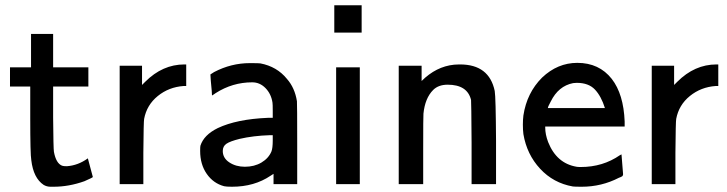

<svg xmlns="http://www.w3.org/2000/svg" viewBox="-20 -700 2766 730"><path d="M314 -98 333 -27Q333 -25 301 -11Q242 10 184 10H172Q158 10 146 3Q107 -23 99 -91Q95 -113 95 -251V-371H18V-444H98V-571H182V-444H316V-371H182V-253Q183 -134 185 -123Q193 -79 216 -70Q221 -68 234 -68Q277 -71 314 -98Z M532 -389Q598 -455 681 -455H688V-373H678Q622 -369 580 -335Q538 -301 528 -248Q526 -239 525 -119V0H435V-450H520V-377Z M794 -426Q859 -460 930 -460Q964 -460 970 -459Q1033 -447 1071 -400Q1101 -366 1109 -315Q1110 -306 1110 -152V0H1020V-39L1009 -32Q947 10 862 10Q840 10 832 8Q791 -3 766 -39Q741 -75 741 -126Q741 -142 742 -146Q755 -187 808 -213Q880 -247 998 -252H1017V-277Q1017 -305 1016 -310Q1011 -343 989.5 -365Q968 -387 939 -387Q864 -387 800 -346Q797 -344 793.5 -341.5Q790 -339 788 -338L786 -337L785 -355Q783 -373 781.5 -393Q780 -413 780 -417ZM827 -126Q827 -99 852 -82.5Q877 -66 911 -66Q947 -66 974 -82Q1001 -98 1012 -124Q1017 -137 1017 -166V-186H1006Q943 -184 891 -172Q855 -163 841 -153.5Q827 -144 827 -126Z M1251 -576V-680H1355V-576ZM1258 0V-444H1348V0Z M1583 -392Q1638 -447 1706 -454Q1708 -454 1715 -454.5Q1722 -455 1726 -455H1729Q1840 -455 1861 -354Q1865 -331 1866 -164V0H1773V-157Q1772 -315 1771 -320Q1757 -378 1682 -378Q1647 -378 1627 -358Q1596 -327 1590 -268Q1589 -261 1589 -129V0H1496V-450H1583Z M2343 -113Q2349 -43 2349 -38Q2349 -35 2348 -33Q2347 -31 2346 -30Q2345 -29 2340.5 -27Q2336 -25 2333 -24Q2267 10 2192 10Q2165 10 2158 9Q2084 -4 2033.5 -58.5Q1983 -113 1970 -190Q1968 -206 1968 -226Q1968 -245 1970 -261Q1983 -347 2041 -405Q2100 -461 2175 -461Q2258 -461 2306 -400Q2351 -342 2355 -238V-219H2053V-215Q2053 -189 2064 -160Q2096 -79 2172 -66Q2176 -65 2188 -65Q2272 -65 2337 -110ZM2280 -289Q2266 -334 2242 -359.5Q2218 -385 2173 -385Q2170 -385 2165.5 -384.5Q2161 -384 2159 -384Q2103 -373 2074 -314Q2063 -294 2063 -289Z M2555 -389Q2621 -455 2704 -455H2711V-373H2701Q2645 -369 2603 -335Q2561 -301 2551 -248Q2549 -239 2548 -119V0H2458V-450H2543V-377Z"/></svg>

Font: KaTeX_SansSerif
Style: Regular
Weight: 400
Version: Version 1.1; ttfautohint (v1.3)